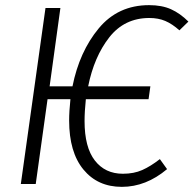

<svg xmlns="http://www.w3.org/2000/svg" viewBox="-20 -716 753 747"><path d="M323 -380H565L558 -330H314Q309 -282 309 -245Q309 -143 349 -91.5Q389 -40 458 -40Q501 -40 533.5 -54.5Q566 -69 602 -97L630 -58Q548 11 454 11Q360 11 304.5 -56.5Q249 -124 249 -247Q249 -283 254 -330H165L119 0H61L157 -685H215L173 -380H262Q289 -515 364 -605.5Q439 -696 560 -696Q610 -696 645.5 -680Q681 -664 713 -632L678 -598Q650 -623 623 -634.5Q596 -646 561 -646Q464 -646 405 -570.5Q346 -495 323 -380Z"/></svg>

Font: Fira Sans Condensed Light
Style: Italic
Weight: 300
Width: 3
Italic angle: -8°
Designer: Carrois Corporate & Edenspiekermann AG
Foundry: Carrois Corporate GbR & Edenspiekermann AG
Version: Version 4.203